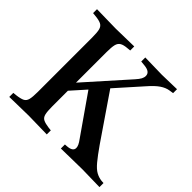

<svg xmlns="http://www.w3.org/2000/svg" viewBox="-169 -909 1108 1108"><g transform="rotate(45 385.5 -355.0)"><path d="M229 -239V-305L476 -582Q493 -601 500 -614Q507 -627 507 -640Q507 -672 459 -677L429 -680V-713L567 -710L688 -713V-681L662 -677Q636 -673 609.5 -655Q583 -637 550 -599ZM35 3V-30L55 -32Q89 -36 105 -44Q121 -52 126 -72.5Q131 -93 131 -133V-577Q131 -618 126 -638.5Q121 -659 104.5 -667.5Q88 -676 55 -679L35 -681V-713L191 -710L339 -713V-680L319 -678Q290 -676 274.5 -667Q259 -658 254 -637.5Q249 -617 249 -577V-133Q249 -93 254 -72.5Q259 -52 275 -44Q291 -36 322 -32L341 -30V3L191 0ZM456 3V-30L471 -31Q517 -34 517 -62Q517 -72 511.5 -84Q506 -96 492 -115L312 -373L402 -459L599 -171Q636 -118 661 -88Q686 -58 707.5 -46Q729 -34 754 -31L771 -30V3L629 0Z"/></g></svg>

Font: Baskervville SemiBold
Style: Regular
Weight: 600
Version: Version 1.100